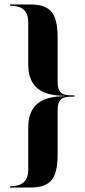

<svg xmlns="http://www.w3.org/2000/svg" viewBox="-20 -785 377 856"><path d="M312 -354V-360H295Q280 -360 269 -363Q258 -366 251 -373Q244 -380 240.5 -391Q237 -402 237 -418V-618Q237 -699 210 -732Q183 -765 117 -765H25V-759H27Q68 -759 87 -741Q106 -723 106 -684V-497Q106 -426 146 -392Q186 -358 268 -358V-356Q227 -356 196.5 -347.5Q166 -339 146 -322Q126 -305 116 -278.5Q106 -252 106 -217V-30Q106 8 87 26.5Q68 45 27 45H25V51H117Q183 51 210 18Q237 -15 237 -96V-296Q237 -312 240.5 -323Q244 -334 251 -341Q258 -348 269 -351Q280 -354 295 -354Z"/></svg>

Font: Moniqa Black
Style: Regular
Weight: 900
Designer: Rajesh Rajput
Foundry: Rajesh Rajput
Version: Version 1.000